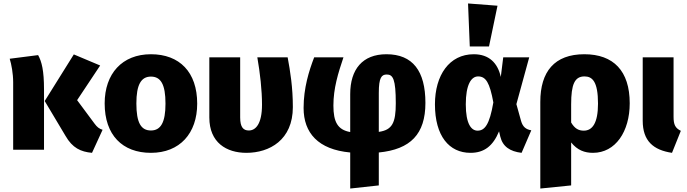

<svg xmlns="http://www.w3.org/2000/svg" viewBox="-20 -864 3963 1108"><path d="M558 -486 406 -550 238 -281 358 -80C398 -10 446 12 511 18L572 -115C552 -121 540 -131 526 -150L425 -286ZM200 -546 36 -525C46 -493 56 -440 56 -389V0H234V-347C234 -457 221 -508 200 -546Z M851 -551C685 -551 584 -439 584 -267C584 -85 686 18 851 18C1017 18 1118 -94 1118 -266C1118 -448 1016 -551 851 -551ZM851 -422C908 -422 935 -377 935 -266C935 -158 908 -111 851 -111C794 -111 767 -155 767 -267C767 -375 794 -422 851 -422Z M1640 -533H1465C1481 -441 1492 -344 1492 -260C1492 -148 1455 -111 1416 -111C1385 -111 1366 -129 1366 -186V-533H1188V-186C1188 -41 1287 18 1402 18C1535 18 1670 -56 1670 -246C1670 -359 1655 -453 1640 -533Z M2435 -270C2435 -454 2362 -551 2210 -551C2072 -551 2001 -464 2001 -321V-102C1928 -115 1904 -161 1904 -255C1904 -354 1931 -441 1962 -533H1793C1763 -455 1732 -356 1732 -241C1732 -97 1816 -1 2001 16V224L2166 206V16C2349 -2 2435 -90 2435 -270ZM2166 -103V-328C2166 -417 2182 -434 2212 -434C2248 -434 2264 -407 2264 -268C2264 -156 2244 -114 2166 -103Z M2681 -844 2691 -596H2802L2851 -831ZM2714 -551C2573 -551 2490 -430 2490 -262C2490 -79 2572 18 2695 18C2775 18 2825 -22 2860 -106L2867 -76C2881 -18 2923 10 2990 18L3046 -112C3016 -117 2997 -131 2987 -166L2960 -263L3034 -533H2884L2870 -420C2852 -501 2802 -551 2714 -551ZM2739 -423C2784 -423 2806 -387 2827 -273C2805 -144 2777 -110 2736 -110C2700 -110 2668 -148 2668 -262C2668 -375 2699 -423 2739 -423Z M3352 -551C3180 -551 3098 -451 3098 -276V224L3276 206V-42C3312 3 3354 18 3402 18C3532 18 3614 -105 3614 -268C3614 -455 3520 -551 3352 -551ZM3349 -110C3318 -110 3296 -123 3276 -157V-262C3276 -377 3296 -423 3353 -423C3398 -423 3431 -394 3431 -266C3431 -153 3398 -110 3349 -110Z M3867 -533H3689V-167C3689 -51 3750 2 3858 18L3909 -109C3877 -125 3867 -144 3867 -190Z"/></svg>

Font: Fira Sans ExtraBold
Style: Regular
Weight: 800
Designer: bBox Type GmbH & Carrois Corporate GbR & Edenspiekermann AG
Foundry: bBox Type GmbH & Carrois Corporate GbR & Edenspiekermann AG
Version: Version 4.300;PS 004.300;hotconv 1.0.88;makeotf.lib2.5.64775